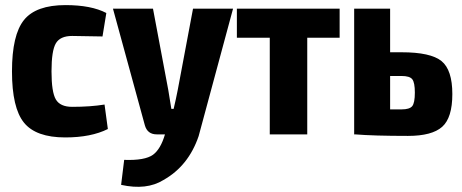

<svg xmlns="http://www.w3.org/2000/svg" viewBox="-20 -527 1812 753"><path d="M237 -507Q338 -507 397 -476L382 -384Q286 -386 263 -386Q216 -386 199 -357Q182 -328 182 -247Q182 -166 199 -137Q216 -108 263 -108Q335 -108 390 -117L403 -21Q337 12 236 12Q121 12 74 -46Q27 -104 27 -247Q27 -390 74 -448.5Q121 -507 237 -507Z M894 -493 759 7Q719 124 621 179Q555 220 455 198L467 100Q548 103 580 80Q610 58 627 0H595Q558 0 548 -36L423 -493H580L640 -174Q641 -171 652 -100H661Q670 -138 677 -174L737 -493Z M1312 -379H1185V0H1038V-379H909V-493H1312Z M1510 -322H1555Q1669 -322 1711.5 -287.5Q1754 -253 1754 -158Q1754 -65 1714 -29.5Q1674 6 1580 6Q1446 6 1373 0H1369V-493H1510ZM1510 -98H1555Q1586 -98 1596.5 -110.5Q1607 -123 1607 -164Q1607 -203 1597 -216Q1587 -229 1555 -229H1510Z"/></svg>

Font: exo2condensed_b
Style: Bold
Weight: 700
Width: 3
Designer: Natanael Gama
Version: Version 1.001;PS 001.001;hotconv 1.0.70;makeotf.lib2.5.58329